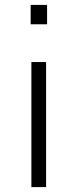

<svg xmlns="http://www.w3.org/2000/svg" viewBox="-20 -763 317 783"><path d="M105 -664V-743H172V-664ZM108 0V-510H168V0Z"/></svg>

Font: Saira Expanded Light
Style: Regular
Weight: 300
Width: 7
Designer: Hector Gatti with collaboration of the Omnibus-Type team
Foundry: Omnibus-Type
Version: Version 1.101